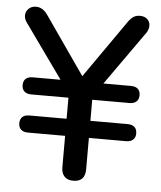

<svg xmlns="http://www.w3.org/2000/svg" viewBox="-50 -721 649 772"><g transform="rotate(5 274.0 -335.0)"><path d="M226 -43V-170H76Q58 -170 48 -179Q38 -188 38 -204Q38 -221 47.5 -230Q57 -239 76 -239H226V-324H76Q58 -324 48 -333Q38 -342 38 -358Q38 -375 47.5 -384Q57 -393 76 -393H188L31 -613Q23 -626 23 -638Q23 -654 34.5 -665.5Q46 -677 65 -677Q92 -677 112 -648L274 -415L436 -647Q447 -663 458 -670Q469 -677 484 -677Q503 -677 514 -666.5Q525 -656 525 -640Q525 -626 516 -612L361 -393H472Q491 -393 500.5 -384Q510 -375 510 -358Q510 -342 500 -333Q490 -324 472 -324H322V-239H472Q491 -239 500.5 -230Q510 -221 510 -204Q510 -188 500 -179Q490 -170 472 -170H322V-43Q322 7 274 7Q251 7 238.5 -6Q226 -19 226 -43Z"/></g></svg>

Font: SN Pro
Style: Regular
Weight: 400
Designer: Tobias Whetton
Foundry: Supernotes
Version: Version 1.003